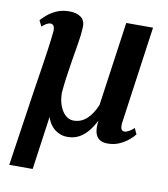

<svg xmlns="http://www.w3.org/2000/svg" viewBox="-82 -617 758 868"><g transform="rotate(10 297.0 -183.0)"><path d="M126.5 182H19L72 -174.5Q80 -226 87.2 -272Q94.5 -318 100.5 -361.2Q106.5 -404.5 111 -447Q111.5 -464 106.5 -471.8Q101.5 -479.5 93 -479.5Q83 -479.5 73.2 -473.8Q63.5 -468 53.5 -458.5L40 -486Q49.5 -496.5 66.5 -511.2Q83.5 -526 108.8 -537.2Q134 -548.5 167.5 -548.5Q200 -548.5 220.2 -533.8Q240.5 -519 238.5 -485.5Q237 -452.5 230 -412Q223 -371.5 216.5 -330.5Q213 -307 209.8 -286.5Q206.5 -266 204 -247.8Q201.5 -229.5 199.8 -212.8Q198 -196 196.5 -179Q197 -154.5 202.5 -134Q208 -113.5 217.8 -98.2Q227.5 -83 240.8 -74.2Q254 -65.5 270.5 -65.5Q305.5 -65.5 331.8 -90.5Q358 -115.5 374 -156L428.5 -541.5H551.5L489 -96.5Q486.5 -77 490.2 -66.8Q494 -56.5 505 -56.5Q514.5 -56.5 526.5 -63.5Q538.5 -70.5 549 -80.5L561.5 -53.5Q554.5 -43.5 537 -28.2Q519.5 -13 494.8 -1.5Q470 10 439.5 10Q416.5 10 402 0.2Q387.5 -9.5 382.2 -30.5Q377 -51.5 381.5 -85Q367 -56.5 349.2 -34.8Q331.5 -13 308.5 -0.5Q285.5 12 255.5 12Q232.5 12 213.2 2.2Q194 -7.5 180.5 -24.8Q167 -42 161 -63.5Z"/></g></svg>

Font: Merriweather 60pt SemiBold
Style: Italic
Weight: 600
Italic angle: -7.8°
Version: Version 2.101